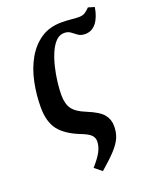

<svg xmlns="http://www.w3.org/2000/svg" viewBox="-147 -654 763 954"><g transform="rotate(-20 235.0 -177.0)"><path d="M229 218 191 187Q224 150 238.5 122.5Q253 95 253 68Q253 50 240.5 36.5Q228 23 193 9Q115 -21 81 -64.5Q47 -108 47 -185Q47 -252 60.5 -317Q74 -382 103.5 -434Q133 -486 178.5 -516.5Q224 -547 287 -547Q315 -547 338.5 -544.5Q362 -542 379 -542Q401 -542 415 -552.5Q429 -563 437 -572L470 -562Q462 -511 439 -481.5Q416 -452 380 -452Q357 -452 343 -462.5Q329 -473 315.5 -483Q302 -493 282 -493Q257 -493 238 -473.5Q219 -454 205 -421.5Q191 -389 182 -351Q173 -313 168.5 -275.5Q164 -238 164 -208Q164 -160 183.5 -133.5Q203 -107 251 -88Q315 -62 336.5 -35.5Q358 -9 358 26Q358 60 346.5 87Q335 114 307 144.5Q279 175 229 218Z"/></g></svg>

Font: Noto Serif ExtraCondensed SemiBold
Style: Italic
Weight: 600
Width: 2
Italic angle: -12°
Designer: Monotype Design Team
Foundry: Monotype Imaging Inc.
Version: Version 2.013